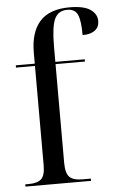

<svg xmlns="http://www.w3.org/2000/svg" viewBox="-54 -808 516 846"><g transform="rotate(-5 203.5 -385.0)"><path d="M24 0V-10H40Q78 -10 95 -26Q112 -42 112 -86V-526H28V-536H112V-585Q112 -675 154.5 -722.5Q197 -770 286 -770Q349 -770 378 -750Q407 -730 407 -699Q407 -672 387.5 -657.5Q368 -643 333 -643Q333 -707 321 -733.5Q309 -760 275 -760Q235 -760 219 -725.5Q203 -691 203 -603V-536H333V-526H203V-89Q203 -43 220 -26.5Q237 -10 275 -10H314V0Z"/></g></svg>

Font: Noto Serif Display SemiCondensed
Style: Regular
Weight: 400
Width: 4
Designer: Monotype Design Team
Foundry: Monotype Imaging Inc.
Version: Version 2.009